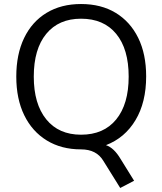

<svg xmlns="http://www.w3.org/2000/svg" viewBox="-20 -734 807 955"><path d="M578 201 494 66Q460 9 383 9Q285 9 212.5 -35.5Q140 -80 100.5 -161Q61 -242 61 -353Q61 -464 100 -545Q139 -626 211.5 -670Q284 -714 383 -714Q483 -714 555.5 -670Q628 -626 667.5 -545.5Q707 -465 707 -354Q707 -225 654 -136.5Q601 -48 507 -12Q547 1 580 57L647 165ZM383 -64Q496 -64 558 -140Q620 -216 620 -353Q620 -490 558 -565.5Q496 -641 383 -641Q272 -641 210 -565.5Q148 -490 148 -353Q148 -217 210 -140.5Q272 -64 383 -64Z"/></svg>

Font: Nunito Sans
Style: Regular
Weight: 400
Designer: Vernon Adams
Foundry: Vernon Adams
Version: Version 3.101; ttfautohint (v1.8.4.7-5d5b);gftools[0.9.27]